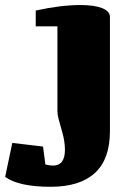

<svg xmlns="http://www.w3.org/2000/svg" viewBox="-24 -505 477 748"><path d="M115.2 -463.9Q163.6 -474.6 207 -480Q250.5 -485.4 290 -485.4Q315.9 -485.4 337.2 -482.4Q358.4 -479.5 373.3 -473.6Q388.2 -467.8 396.2 -459.2Q404.3 -450.7 404.3 -439V5.9Q404.3 115.2 345.7 168.9Q287.1 222.7 173.3 222.7Q49.3 222.7 -3.9 184.1L23.9 51.8L143.6 65.9L152.8 135.7Q170.4 140.1 182.6 140.1Q229 140.1 229 78.1Q229 63 226.3 45.4Q223.6 27.8 220.2 16.1L204.1 -42Q201.7 -51.3 200.7 -58.6Q199.7 -65.9 199.7 -71.8V-402.3H115.2Z"/></svg>

Font: Tienne Black
Style: Regular
Weight: 900
Designer: vernon adams
Foundry: vernon adams
Version: Version 001.001